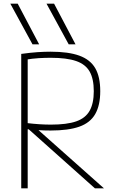

<svg xmlns="http://www.w3.org/2000/svg" viewBox="-20 -1020 640 1040"><path d="M156 -780 36 -1000H76L192 -780ZM352 -780 232 -1000H273L389 -780ZM95 -728Q146 -735 183.5 -737.5Q221 -740 254 -740Q351 -740 410 -718.5Q469 -697 496 -650.5Q523 -604 523 -526Q523 -450 496 -402.5Q469 -355 410 -334Q351 -313 254 -313Q222 -313 188 -315Q154 -317 110 -322L120 -354Q163 -349 194.5 -347Q226 -345 256 -345Q342 -345 392.5 -362.5Q443 -380 465.5 -420Q488 -460 488 -526Q488 -593 465.5 -632.5Q443 -672 392 -689.5Q341 -707 255 -707Q224 -707 190 -705Q156 -703 114 -696L130 -718V0H95ZM494 0 115 -338 166 -335 543 0Z"/></svg>

Font: M PLUS Code Latin Expanded ExtraLight
Style: Regular
Weight: 250
Width: 7
Designer: Coji Morishita
Foundry: UNDERFOREST DESIGN
Version: Version 1.002; ttfautohint (v1.8.3)